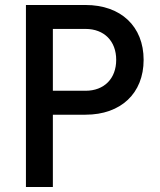

<svg xmlns="http://www.w3.org/2000/svg" viewBox="-20 -750 640 770"><path d="M192 0V-290H323C465 -290 556 -376 556 -510C556 -644 465 -730 323 -730H84V0ZM192 -634H323C398 -634 446 -585 446 -510C446 -435 398 -386 323 -386H192Z"/></svg>

Font: Tekne LDO SemiBold
Style: Regular
Weight: 600
Monospace: yes
Designer: Alessio Laiso, Mario Rullo, Paolo Rosset
Foundry: Alessio Laiso
Version: Version 1.000;hotconv 1.0.109;makeotfexe 2.5.65596